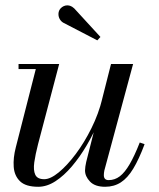

<svg xmlns="http://www.w3.org/2000/svg" viewBox="-20 -705 610 735"><path d="M126.5 10Q78.5 10 56.8 -11Q35 -32 32.5 -66.2Q30 -100.5 40.5 -141L117 -440.5H51V-460H206.5L125.5 -152.5Q115.5 -113.5 111.2 -83.5Q107 -53.5 115 -36.2Q123 -19 149.5 -19Q173 -19 205 -45.2Q237 -71.5 270 -115.5Q303 -159.5 330.2 -214.5Q357.5 -269.5 371.5 -327H386.5Q376.5 -285.5 357.2 -239.2Q338 -193 312 -148.8Q286 -104.5 255.5 -68.5Q225 -32.5 192.2 -11.2Q159.5 10 126.5 10ZM382.5 10Q343.5 10 324.5 -10Q305.5 -30 305.5 -52.5Q305.5 -58.5 306.8 -67.8Q308 -77 310 -85L405 -460H489.5L379.5 -52.5Q378.5 -48 378 -43.2Q377.5 -38.5 377.5 -34.5Q377.5 -15.5 396 -15.5Q419.5 -15.5 438.8 -30.2Q458 -45 476.5 -76.8Q495 -108.5 515 -159.5L533.5 -153Q512 -95.5 490.2 -59.5Q468.5 -23.5 442.5 -6.8Q416.5 10 382.5 10ZM352.5 -550.5 221.5 -618.5Q213.5 -623.5 208.8 -631.8Q204 -640 203.8 -649.8Q203.5 -659.5 208 -667.5Q211.5 -673.5 217.8 -678Q224 -682.5 231.8 -684Q239.5 -685.5 247.8 -683Q256 -680.5 264 -673L364.5 -563.5Z"/></svg>

Font: Bodoni Moda
Style: Italic
Weight: 400
Italic angle: -13°
Designer: Owen Earl
Foundry: indestructible type
Version: Version 2.005